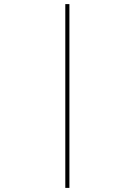

<svg xmlns="http://www.w3.org/2000/svg" viewBox="-20 -753 606 935"><path d="M298 162V-733H318V162Z"/></svg>

Font: Lil Grotesk Thin
Style: Regular
Weight: 100
Designer: Bastien Sozeau
Foundry: NBR — Bastien Sozeau
Version: Version 3.003; ttfautohint (v1.8.4.7-5d5b);gftools[0.9.33]